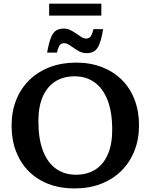

<svg xmlns="http://www.w3.org/2000/svg" viewBox="-20 -1046 846 1078"><path d="M407.5 -694.5Q487.5 -694.5 552.5 -669.2Q617.5 -644 664 -597.8Q710.5 -551.5 735.5 -486.5Q760.5 -421.5 760.5 -342Q760.5 -263 734.2 -197.8Q708 -132.5 660 -85.5Q612 -38.5 545.5 -13.2Q479 12 397.5 12Q317.5 12 252.5 -13Q187.5 -38 141.2 -84.5Q95 -131 70 -196Q45 -261 45 -340Q45 -419.5 71 -484.8Q97 -550 145.2 -597Q193.5 -644 260 -669.2Q326.5 -694.5 407.5 -694.5ZM406.5 -65Q469.5 -65 515 -93.8Q560.5 -122.5 585.2 -178.8Q610 -235 610 -317.5Q610 -416 584.2 -482.8Q558.5 -549.5 511.2 -583.5Q464 -617.5 399 -617.5Q336 -617.5 290.5 -588.8Q245 -560 220.2 -503.8Q195.5 -447.5 195.5 -365Q195.5 -267 221 -200Q246.5 -133 294 -99Q341.5 -65 406.5 -65ZM559 -882.5Q550 -827 538 -797.8Q526 -768.5 508.5 -758Q491 -747.5 465 -747.5Q445.5 -747.5 428.2 -756Q411 -764.5 395.8 -775.5Q380.5 -786.5 366.8 -795Q353 -803.5 340 -803.5Q330.5 -803.5 323.2 -799.5Q316 -795.5 310.5 -784.2Q305 -773 299.5 -750.5H244.5Q254.5 -806 266.2 -835.2Q278 -864.5 295.8 -875Q313.5 -885.5 338.5 -885.5Q358.5 -885.5 375.5 -877Q392.5 -868.5 408 -857.5Q423.5 -846.5 437.2 -838Q451 -829.5 463.5 -829.5Q473.5 -829.5 480.8 -833.5Q488 -837.5 493.8 -849Q499.5 -860.5 504.5 -882.5ZM256 -958.5V-1025.5H549V-958.5Z"/></svg>

Font: Newsreader SemiBold
Style: Regular
Weight: 600
Designer: Hugues Gentile
Foundry: Production Type
Version: Version 1.003